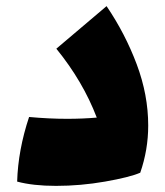

<svg xmlns="http://www.w3.org/2000/svg" viewBox="-20 -568 540 627"><path d="M464 -158Q464 -79 438 -4Q403 11 323 25Q243 39 163 39Q88 39 36 25Q39 -78 75 -186Q140 -180 199 -180Q250 -180 296 -184Q251 -302 164 -409L328 -548Q389 -458 426.5 -358Q464 -258 464 -158Z"/></svg>

Font: Lalezar
Style: Bold
Weight: 700
Designer: Borna Izadpanah
Foundry: Borna Izadpanah
Version: Version 1.003;January 24, 2021;FontCreator 13.0.0.2683 64-bi